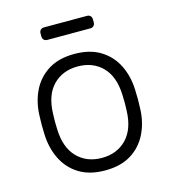

<svg xmlns="http://www.w3.org/2000/svg" viewBox="-104 -765 767 860"><g transform="rotate(-15 279.0 -335.0)"><path d="M279 10Q207 10 158.5 -20Q110 -50 84.5 -102Q59 -154 57 -218Q56 -233 56 -260Q56 -287 57 -302Q59 -367 84.5 -418.5Q110 -470 158.5 -500Q207 -530 279 -530Q351 -530 399.5 -500Q448 -470 473.5 -418.5Q499 -367 501 -302Q502 -287 502 -260Q502 -233 501 -218Q499 -154 473.5 -102Q448 -50 399.5 -20Q351 10 279 10ZM279 -48Q349 -48 393 -93Q437 -138 440 -223Q441 -238 441 -260Q441 -282 440 -297Q437 -383 393 -427.5Q349 -472 279 -472Q209 -472 165 -427.5Q121 -383 118 -297Q117 -282 117 -260Q117 -238 118 -223Q121 -138 165 -93Q209 -48 279 -48ZM179 -622Q169 -622 163 -628Q157 -634 157 -644V-658Q157 -668 163 -674Q169 -680 179 -680H378Q388 -680 394 -674Q400 -668 400 -658V-644Q400 -634 394 -628Q388 -622 378 -622Z"/></g></svg>

Font: Rubik Light
Style: Regular
Weight: 300
Designer: Hubert and Fischer
Foundry: Hubert and Fischer
Version: Version 2.300;gftools[0.9.30]